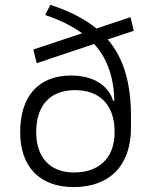

<svg xmlns="http://www.w3.org/2000/svg" viewBox="-20 -760 626 790"><path d="M282.7 9.8C432.1 9.8 519 -80.1 519 -233.9V-280.3C519 -418 489.3 -520.5 423.3 -597.7L530.3 -633.3L517.1 -689.5L377 -642.6C327.6 -683.1 264.6 -714.8 187 -740.2L166 -698.2C227.1 -677.7 277.3 -652.8 317.9 -623L117.2 -556.2L130.9 -500L367.2 -579.1C421.4 -519.5 447.8 -443.8 450.7 -345.7H445.3C424.8 -411.6 360.4 -449.2 272.5 -449.2C138.7 -449.2 63 -364.3 63 -216.3C63 -73.7 143.6 9.8 282.7 9.8ZM284.2 -50.3C186.5 -50.3 128.9 -111.8 128.9 -216.3C128.9 -326.7 186.5 -389.2 288.6 -389.2C386.7 -389.2 445.3 -333 451.2 -233.4V-200.7C445.3 -105.5 383.8 -50.3 284.2 -50.3Z"/></svg>

Font: Cascadia Mono Light
Style: Regular
Weight: 300
Monospace: yes
Designer: Aaron Bell
Foundry: Saja Typeworks
Version: Version 2404.023